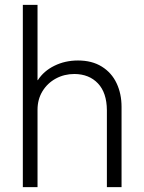

<svg xmlns="http://www.w3.org/2000/svg" viewBox="-20 -772 592 792"><path d="M74.2 -752H134.8V-441.4H136.2Q160.2 -479 204.3 -500.7Q248.5 -522.5 301.8 -522.5Q359.4 -522.5 399.9 -497.3Q440.4 -472.2 460.9 -428.7Q481.4 -385.3 481.4 -331.1V0H420.9V-317.4Q420.4 -389.6 384 -428Q347.7 -466.3 287.1 -466.8Q245.1 -466.8 210.4 -448Q175.8 -429.2 155.3 -395.8Q134.8 -362.3 134.8 -319.3V0H74.2Z"/></svg>

Font: Reddit Sans Fudge Light
Style: Regular
Weight: 300
Designer: Stephen Hutchings
Foundry: Reddit
Version: Version 1.013